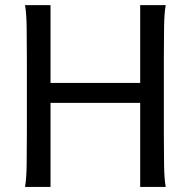

<svg xmlns="http://www.w3.org/2000/svg" viewBox="-20 -733 760 753"><path d="M629.9 0H529.8V-329.6H178.2V0H78.1Q83.5 -29.3 84.5 -84.7Q85.4 -140.1 85.4 -212.4V-500.5Q85.4 -572.8 84.5 -628.2Q83.5 -683.6 78.1 -712.9H178.2V-407.7H529.8V-712.9H629.9Q624.5 -683.6 623.5 -628.2Q622.6 -572.8 622.6 -500.5V-212.4Q622.6 -140.1 623.5 -84.7Q624.5 -29.3 629.9 0Z"/></svg>

Font: Andika LitF DSA DSG
Style: Regular
Weight: 400
Designer: Victor Gaultney, Annie Olsen, Julie Remington, Don Collingsworth, Eric Hays, Becca Hirsbrunner
Foundry: SIL International
Version: Version 6.200 ; LitF DSA DSG; ttfautohint (v1.8.3.10-c5d8)